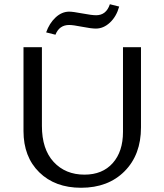

<svg xmlns="http://www.w3.org/2000/svg" viewBox="-20 -881 777 907"><path d="M242 -717 198 -728Q213 -771 242.5 -798.5Q272 -826 307 -826Q324 -826 369 -817.5Q414 -809 434 -809Q482 -809 499 -861L543 -850Q530 -803 499.5 -774.5Q469 -746 433 -746Q411 -746 368 -754.5Q325 -763 307 -763Q260 -763 242 -717ZM363 6Q240 6 165.5 -67Q91 -140 91 -262V-658H178V-286Q178 -176 233.5 -116Q289 -56 379 -56Q464 -56 512.5 -110.5Q561 -165 561 -258V-658H646V-279Q646 -150 568.5 -72Q491 6 363 6Z"/></svg>

Font: EauTestText Medium
Style: Regular
Weight: 500
Designer: Christian Thalmann (Catharsis Fonts)
Version: Version 0.001;PS 000.001;hotconv 1.0.88;makeotf.lib2.5.64775